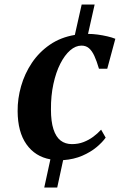

<svg xmlns="http://www.w3.org/2000/svg" viewBox="-20 -694 550 844"><path d="M174.5 130.5 201.5 6.5Q134.5 -5.5 96.2 -59.8Q58 -114 57.5 -205Q57 -260.5 72.8 -315.5Q88.5 -370.5 120.2 -417.8Q152 -465 199.2 -497.5Q246.5 -530 309 -540.5L339 -674H396L367 -545Q387.5 -545 409.5 -542Q431.5 -539 452 -534.2Q472.5 -529.5 487 -523.5L451.5 -392H415Q405 -426 394.8 -448.2Q384.5 -470.5 371.2 -482Q358 -493.5 338 -493.5Q312.5 -493.5 288.5 -472.8Q264.5 -452 245.2 -414.2Q226 -376.5 214.8 -325Q203.5 -273.5 204 -212.5Q204 -159.5 215 -125.8Q226 -92 246.5 -76.2Q267 -60.5 296 -60.5Q324 -60.5 347.2 -69.5Q370.5 -78.5 389.8 -92.8Q409 -107 424.5 -124L444.5 -89Q430.5 -69 404.5 -47.2Q378.5 -25.5 341.8 -9.5Q305 6.5 257.5 10L231.5 130.5Z"/></svg>

Font: Merriweather 72pt
Style: Bold Italic
Weight: 700
Italic angle: -7.8°
Version: Version 2.101